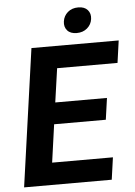

<svg xmlns="http://www.w3.org/2000/svg" viewBox="-60 -943 694 988"><g transform="rotate(-5 287.5 -449.0)"><path d="M363.3 -767.6Q330.6 -767.6 314.5 -786.1Q298.3 -804.7 302.2 -833Q306.2 -861.3 327.6 -879.9Q349.1 -898.4 381.8 -898.4Q414.1 -898.4 430.4 -879.9Q446.8 -861.3 442.9 -833Q439 -804.7 417.2 -786.1Q395.5 -767.6 363.3 -767.6ZM178.7 -114.3H492.7L476.6 0H23.9L124 -710.9H574.7L558.6 -596.2H246.6L221.7 -421.4H488.8L473.1 -310.1H206.1Z"/></g></svg>

Font: Robert Sans ExtraBold
Style: Italic
Weight: 800
Italic angle: -8°
Designer: Christian Robertson (extended by Adam Twardoch)
Foundry: Google
Version: Version 12.135;April 2, 2019;FontCreator 11.5.0.2425 64-bit;